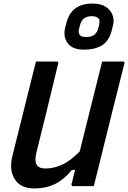

<svg xmlns="http://www.w3.org/2000/svg" viewBox="-20 -1046 720 1079"><path d="M174 13Q95 13 62.5 -39.5Q30 -92 50 -171Q75 -269 102 -379Q129 -489 157 -600Q163 -625 169.5 -650Q176 -675 182 -700H299Q311 -700 307 -689Q276 -562 245 -433Q214 -304 185 -190Q161 -99 235 -99Q279 -99 326 -119Q373 -139 428 -195Q459 -322 491 -448Q523 -574 554 -700H671Q683 -700 679 -689Q642 -544 606 -398.5Q570 -253 534 -107Q527 -79 520 -51.5Q513 -24 507 0H390Q385 0 383 -3.5Q381 -7 382 -11Q392 -49 402 -91H384Q339 -36 288 -11.5Q237 13 174 13ZM500 -1026Q547 -1026 575 -1007.5Q603 -989 613 -960Q623 -931 614 -900L607 -871Q592 -816 553.5 -791.5Q515 -767 451 -767Q387 -767 360 -804Q333 -841 347 -893L354 -921Q383 -1026 500 -1026ZM496 -955Q442 -955 430 -905L425 -887Q422 -876 422.5 -865.5Q423 -855 429 -849Q434 -842 443.5 -840Q453 -838 466 -838Q520 -838 532 -887L537 -905Q539 -916 539.5 -925.5Q540 -935 535 -941Q524 -955 496 -955Z"/></svg>

Font: Recursive Sn Lnr St SmB
Style: Italic
Weight: 600
Italic angle: -15°
Version: Version 1.079;hotconv 1.0.112;makeotfexe 2.5.65598; ttfautoh